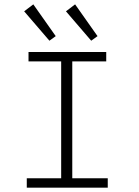

<svg xmlns="http://www.w3.org/2000/svg" viewBox="-20 -862 640 882"><path d="M103 0V-43H261V-580H111V-623H468V-580H312V-43H475V0ZM207 -675 91 -810 133 -842 236 -696ZM399 -675 283 -810 325 -842 428 -696Z"/></svg>

Font: Inconsolata Expanded Light
Style: Regular
Weight: 300
Width: 7
Monospace: yes
Designer: Raph Levien, Cyreal, Brenton Simpson
Foundry: Raph Levien, Cyreal, Google
Version: Version 3.001; ttfautohint (v1.8.2.53-6de2)